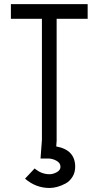

<svg xmlns="http://www.w3.org/2000/svg" viewBox="-20 -704 490 955"><path d="M280.8 125.5Q280.8 106.4 260.7 95.5Q240.7 84.5 220.7 84.5H181.6L188.5 -7.8V-15.1H261.7V-4.9L259.8 24.4Q354 41.5 354 125.5Q354 153.8 340.3 175.8Q326.7 197.8 305.7 209Q284.7 220.2 264.4 225.6Q244.1 231 226.6 231Q158.2 231 104.5 184.6L152.3 133.8Q185.5 162.6 226.6 162.6Q243.7 162.6 262.2 152.6Q280.8 142.6 280.8 125.5ZM416 -683.6V-610.4H261.7V0H188.5V-610.4H34.2V-683.6Z"/></svg>

Font: Anka/Coder Narrow
Style: Regular
Weight: 400
Width: 3
Monospace: yes
Version: Version 001.100